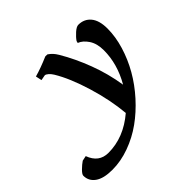

<svg xmlns="http://www.w3.org/2000/svg" viewBox="-395 -691 1160 1160"><g transform="rotate(-45 184.5 -111.5)"><path d="M137.2 -496.6 154.8 -496.1Q169.9 -485.8 180.9 -474.1Q191.9 -462.4 203.6 -442.9Q253.9 -357.9 292.7 -255.4Q331.5 -152.8 348.6 -43.5Q413.6 -155.8 413.6 -272.5Q413.6 -330.1 389.2 -366.9Q364.7 -403.8 333 -415.5L336.4 -428.7Q349.1 -447.8 373 -469.2Q397 -490.7 413.1 -490.7Q462.4 -490.7 492.2 -455.1Q522 -419.4 522 -349.6Q522 -280.3 499.3 -205.3Q476.6 -130.4 437.3 -61.8Q397.9 6.8 342.3 68.6Q286.6 130.4 223.4 175.8Q160.2 221.2 86.2 248Q12.2 274.9 -60.5 274.9Q-135.3 274.9 -172.9 247.8Q-210.4 220.7 -210.4 175.8Q-210.4 164.1 -189 142.8Q-167.5 121.6 -148.4 108.9L-116.2 102.1Q-85.9 185.5 -4.9 185.5Q126 185.5 239.3 88.9Q228.5 -32.2 188.2 -164.3Q147.9 -296.4 98.1 -378.9Q87.9 -396 75.2 -407Q62.5 -418 53.7 -418Q49.3 -418 19.5 -411.6L11.2 -450.7Q65.9 -465.8 137.2 -496.6Z"/></g></svg>

Font: Flanker
Style: Bold Italic
Weight: 700
Italic angle: -12°
Designer: Flanker
Version: Version 2.000